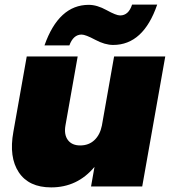

<svg xmlns="http://www.w3.org/2000/svg" viewBox="-20 -809 737 833"><path d="M375 0 390 -85Q316 4 202 4Q105 4 61.5 -61.5Q18 -127 38 -237L96 -564H317L264 -265Q257 -225 274.5 -201.5Q292 -178 328 -178Q365 -178 389.5 -201Q414 -224 422 -264L475 -564H697L597 0ZM173 -612Q235 -788 365 -788Q401 -788 442.5 -765Q484 -742 501 -742Q538 -742 553 -789H662Q602 -614 471 -614Q435 -614 393 -636.5Q351 -659 334 -659Q298 -659 281 -612Z"/></svg>

Font: Poppins Black
Style: Italic
Weight: 900
Italic angle: -10°
Designer: Ninad Kale (Devanagari), Jonny Pinhorn (Latin)
Foundry: Indian Type Foundry
Version: Version 3.200;PS 1.000;hotconv 16.6.54;makeotf.lib2.5.65590